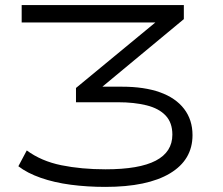

<svg xmlns="http://www.w3.org/2000/svg" viewBox="-20 -725 875 753"><path d="M393 8Q322 8 257.5 -0.5Q193 -9 140 -27.5Q87 -46 52 -73L85 -135Q142 -93 220.5 -77Q299 -61 394 -61Q526 -61 591 -95Q656 -129 656 -197Q656 -244 629.5 -272Q603 -300 554.5 -312Q506 -324 443 -324H278V-380L627 -668L631 -637H65V-705H701V-650L355 -363L349 -385H458Q546 -385 607.5 -363Q669 -341 702 -298Q735 -255 735 -195Q735 -98 646.5 -45Q558 8 393 8Z"/></svg>

Font: Nunito Sans 7pt Expanded Light
Style: Regular
Weight: 300
Width: 7
Designer: Vernon Adams
Foundry: Vernon Adams
Version: Version 3.101;gftools[0.9.27]